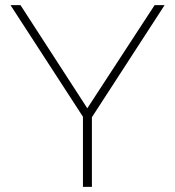

<svg xmlns="http://www.w3.org/2000/svg" viewBox="-20 -730 684 750"><path d="M60 -710 321 -307 584 -710H623L339 -272V0H304V-274L21 -710Z"/></svg>

Font: Raleway Thin ExtraLight
Style: Regular
Weight: 250
Version: Version 4.026